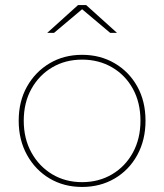

<svg xmlns="http://www.w3.org/2000/svg" viewBox="-20 -737 650 760"><path d="M305 3Q233 3 176.5 -30.5Q120 -64 87 -123.5Q54 -183 54 -259Q54 -336 87 -394.5Q120 -453 176.5 -486.5Q233 -520 305 -520Q377 -520 434 -486.5Q491 -453 523.5 -394.5Q556 -336 556 -259Q556 -183 523.5 -123.5Q491 -64 434 -30.5Q377 3 305 3ZM305 -16Q371 -16 423.5 -47Q476 -78 506 -133Q536 -188 536 -259Q536 -331 506 -385.5Q476 -440 423.5 -470.5Q371 -501 305 -501Q239 -501 187 -470.5Q135 -440 104.5 -385.5Q74 -331 74 -259Q74 -188 104.5 -133Q135 -78 187 -47Q239 -16 305 -16ZM167 -607 289 -717H321L443 -607H416L302 -703H308L194 -607Z"/></svg>

Font: Montserrat Thin Thin
Style: Regular
Weight: 250
Version: Version 9.000